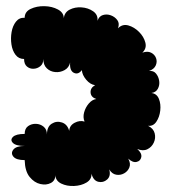

<svg xmlns="http://www.w3.org/2000/svg" viewBox="-20 -607 577 638"><path d="M62 -75Q34 -75 24.5 -86.5Q15 -98 24.5 -110Q34 -122 62 -122Q33 -122 23 -132Q13 -142 23 -152Q33 -162 62 -162Q62 -180 73.5 -188Q85 -196 99.5 -195.5Q114 -195 125 -186Q136 -177 136 -160Q136 -186 152 -196Q168 -206 186 -200Q204 -194 210 -172Q211 -190 228 -199Q245 -208 261 -203Q255 -217 259.5 -233.5Q264 -250 275 -263Q286 -276 300 -278Q282 -284 281 -299.5Q280 -315 296 -324Q280 -326 266.5 -342Q253 -358 252 -374Q240 -358 225.5 -365Q211 -372 213 -399Q209 -382 194.5 -374Q180 -366 163.5 -367.5Q147 -369 135.5 -380Q124 -391 124 -411Q124 -395 114 -387Q104 -379 91.5 -378.5Q79 -378 69.5 -386Q60 -394 60 -411Q42 -411 31.5 -425Q21 -439 18 -459.5Q15 -480 18.5 -500.5Q22 -521 33 -535Q44 -549 62 -548Q62 -568 82 -577.5Q102 -587 127.5 -586.5Q153 -586 172.5 -575.5Q192 -565 192 -546Q194 -566 211.5 -575Q229 -584 251 -582.5Q273 -581 289.5 -569.5Q306 -558 304 -538Q309 -553 322 -557Q335 -561 348.5 -556Q362 -551 370 -540Q378 -529 372 -513Q387 -528 406.5 -522.5Q426 -517 442 -501Q458 -485 463 -465.5Q468 -446 453 -432Q470 -438 482 -432Q494 -426 498.5 -414Q503 -402 497.5 -389.5Q492 -377 475 -371Q490 -373 498.5 -362.5Q507 -352 509 -338Q511 -324 504.5 -312Q498 -300 483 -298Q501 -296 508 -278.5Q515 -261 512.5 -239.5Q510 -218 499.5 -202.5Q489 -187 472 -189Q490 -180 494 -164Q498 -148 491 -133Q484 -118 469.5 -111Q455 -104 436 -112Q452 -98 449.5 -85Q447 -72 434 -69Q421 -66 406 -80Q415 -64 410 -51Q405 -38 392.5 -31Q380 -24 366 -26.5Q352 -29 343 -44Q349 -22 336 -10.5Q323 1 306.5 -3Q290 -7 284 -30Q285 -11 267.5 -0.5Q250 10 226 11Q202 12 183.5 3Q165 -6 164 -25Q164 -7 149 1Q134 9 114 4.5Q94 0 78.5 -19Q63 -38 62 -75Z"/></svg>

Font: Rubik Bubbles
Style: Regular
Weight: 400
Designer: Hubert and Fischer, NaN
Foundry: Hubert and Fischer, NaN
Version: Version 2.200